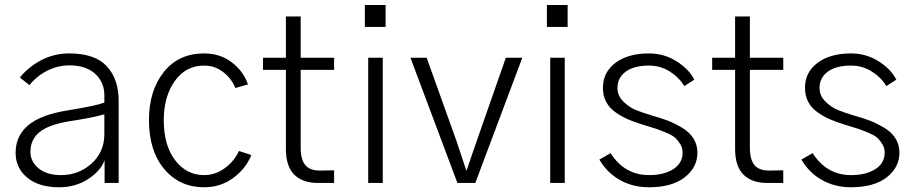

<svg xmlns="http://www.w3.org/2000/svg" viewBox="-20 -749 3740 786"><path d="M104.5 -127Q104.5 -87.9 137.7 -60.1Q170.9 -32.2 229.5 -32.2Q302.7 -32.2 355 -79.6Q407.2 -127 407.2 -200.2V-281.2Q363.3 -267.6 260.7 -252Q178.7 -238.3 141.6 -208Q104.5 -177.7 104.5 -127ZM43.9 -123Q43.9 -193.4 96.2 -236.8Q148.4 -280.3 261.7 -297.9Q375 -316.4 407.2 -329.1V-358.4Q407.2 -412.1 369.6 -446.8Q332 -481.4 263.7 -481.4Q216.8 -481.4 173.3 -459.5Q129.9 -437.5 100.6 -400.4L61.5 -431.6Q96.7 -475.6 149.4 -502.9Q202.1 -530.3 262.7 -530.3Q369.1 -530.3 417.5 -477.5Q465.8 -424.8 465.8 -335.9V0H408.2V-92.8Q391.6 -48.8 340.3 -15.6Q289.1 17.6 221.7 17.6Q138.7 17.6 91.3 -22Q43.9 -61.5 43.9 -123Z M589.8 -256.8Q589.8 -377.9 650.4 -454.1Q710.9 -530.3 815.4 -530.3Q881.8 -530.3 929.7 -493.2Q977.5 -456.1 995.1 -403.3L943.4 -388.7Q927.7 -427.7 893.6 -454.1Q859.4 -480.5 815.4 -480.5Q740.2 -480.5 695.3 -417Q650.4 -353.5 650.4 -256.8Q650.4 -154.3 696.8 -93.3Q743.2 -32.2 815.4 -32.2Q862.3 -32.2 901.4 -61.5Q940.4 -90.8 958 -130.9L1008.8 -114.3Q987.3 -59.6 935.5 -21Q883.8 17.6 815.4 17.6Q714.8 17.6 652.3 -57.1Q589.8 -131.8 589.8 -256.8Z M1056.6 -462.9V-512.7H1150.4V-681.6H1210.9V-512.7H1347.7V-462.9H1210.9V-145.5Q1210.9 -94.7 1230.5 -72.3Q1250 -49.8 1293.9 -50.8L1347.7 -51.8V0H1286.1Q1220.7 1 1185.5 -33.2Q1150.4 -67.4 1150.4 -139.6V-462.9Z M1473.6 -638.7V-728.5H1558.6V-638.7ZM1487.3 0V-512.7H1546.9V0Z M1660.2 -512.7H1726.6L1847.7 -174.8Q1847.7 -174.8 1888.7 -51.8H1890.6Q1897.5 -74.2 1912.1 -115.7Q1926.8 -157.2 1932.6 -174.8L2050.8 -512.7H2118.2L1925.8 0H1852.5Z M2218.8 -638.7V-728.5H2303.7V-638.7ZM2232.4 0V-512.7H2292V0Z M2433.6 -95.7 2479.5 -122.1Q2537.1 -32.2 2636.7 -32.2Q2698.2 -32.2 2736.3 -56.6Q2774.4 -81.1 2774.4 -124Q2774.4 -143.6 2765.1 -158.7Q2755.9 -173.8 2745.1 -184.1Q2734.4 -194.3 2707.5 -205.6Q2680.7 -216.8 2664.6 -222.2Q2648.4 -227.5 2609.4 -239.3Q2575.2 -250 2551.3 -260.3Q2527.3 -270.5 2501.5 -288.1Q2475.6 -305.7 2461.9 -331.1Q2448.2 -356.4 2448.2 -389.6Q2448.2 -453.1 2499.5 -491.7Q2550.8 -530.3 2636.7 -530.3Q2698.2 -530.3 2749 -498.5Q2799.8 -466.8 2822.3 -422.9L2781.2 -396.5Q2760.7 -431.6 2722.2 -456.1Q2683.6 -480.5 2636.7 -480.5Q2575.2 -480.5 2541.5 -455.6Q2507.8 -430.7 2507.8 -388.7Q2507.8 -357.4 2531.2 -334Q2554.7 -310.5 2581.5 -299.3Q2608.4 -288.1 2651.4 -275.4Q2689.5 -264.6 2715.8 -254.4Q2742.2 -244.1 2772.5 -226.1Q2802.7 -208 2818.8 -182.1Q2835 -156.2 2835 -124Q2835 -63.5 2782.7 -22.9Q2730.5 17.6 2636.7 17.6Q2570.3 17.6 2517.6 -12.2Q2464.8 -42 2433.6 -95.7Z M2895.5 -462.9V-512.7H2989.3V-681.6H3049.8V-512.7H3186.5V-462.9H3049.8V-145.5Q3049.8 -94.7 3069.3 -72.3Q3088.9 -49.8 3132.8 -50.8L3186.5 -51.8V0H3125Q3059.6 1 3024.4 -33.2Q2989.3 -67.4 2989.3 -139.6V-462.9Z M3260.7 -95.7 3306.6 -122.1Q3364.3 -32.2 3463.9 -32.2Q3525.4 -32.2 3563.5 -56.6Q3601.6 -81.1 3601.6 -124Q3601.6 -143.6 3592.3 -158.7Q3583 -173.8 3572.3 -184.1Q3561.5 -194.3 3534.7 -205.6Q3507.8 -216.8 3491.7 -222.2Q3475.6 -227.5 3436.5 -239.3Q3402.3 -250 3378.4 -260.3Q3354.5 -270.5 3328.6 -288.1Q3302.7 -305.7 3289.1 -331.1Q3275.4 -356.4 3275.4 -389.6Q3275.4 -453.1 3326.7 -491.7Q3377.9 -530.3 3463.9 -530.3Q3525.4 -530.3 3576.2 -498.5Q3627 -466.8 3649.4 -422.9L3608.4 -396.5Q3587.9 -431.6 3549.3 -456.1Q3510.7 -480.5 3463.9 -480.5Q3402.3 -480.5 3368.7 -455.6Q3335 -430.7 3335 -388.7Q3335 -357.4 3358.4 -334Q3381.8 -310.5 3408.7 -299.3Q3435.5 -288.1 3478.5 -275.4Q3516.6 -264.6 3543 -254.4Q3569.3 -244.1 3599.6 -226.1Q3629.9 -208 3646 -182.1Q3662.1 -156.2 3662.1 -124Q3662.1 -63.5 3609.9 -22.9Q3557.6 17.6 3463.9 17.6Q3397.5 17.6 3344.7 -12.2Q3292 -42 3260.7 -95.7Z"/></svg>

Font: Gothic A1 Light
Style: Regular
Weight: 300
Version: Version 2.50